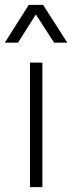

<svg xmlns="http://www.w3.org/2000/svg" viewBox="-22 -768 296 788"><path d="M101 0V-511H152V0ZM-2 -593 96 -748H155L254 -593H200L112 -729H138L52 -593Z"/></svg>

Font: Chivo Medium Thin
Style: Regular
Weight: 250
Version: Version 2.002